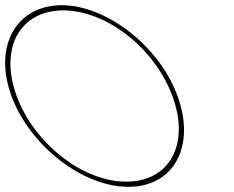

<svg xmlns="http://www.w3.org/2000/svg" viewBox="-107 -730 902 740"><path d="M-62.8 -360C-133.6 -552 -44.5 -709 130.2 -710C304.2 -710 507.8 -551 577.2 -360C648 -168 563.7 -9 387.3 -10C211.3 -10 8 -168 -62.8 -360ZM-42.8 -360C25.1 -176 213.3 -29 379.9 -30C546.9 -30 626.5 -175 557.2 -360C489.4 -544 304.9 -689 137.5 -690C-30.5 -690 -110.6 -544 -42.8 -360Z"/></svg>

Font: Nordica Plus
Style: NordicaClassicUltraLightOpObl
Weight: 300
Version: Version 1